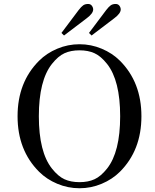

<svg xmlns="http://www.w3.org/2000/svg" viewBox="-20 -954 798 987"><path d="M295.9 -784.7 384.3 -902.3Q397.5 -919.4 407.5 -926.5Q417.5 -933.6 433.1 -933.6Q445.3 -933.6 452.1 -924.6Q459 -915.5 459 -905.3Q459 -884.8 424.8 -859.4L309.1 -771.5ZM437.5 -784.7 525.9 -902.3Q539.1 -919.4 549.1 -926.5Q559.1 -933.6 574.7 -933.6Q586.9 -933.6 593.8 -924.6Q600.6 -915.5 600.6 -905.3Q600.6 -884.8 566.4 -859.4L450.7 -771.5ZM180.7 -641.6Q219.7 -680.7 274.4 -703.6Q329.1 -726.6 388.7 -726.6Q448.2 -726.6 502.9 -703.6Q557.6 -680.7 596.7 -641.6Q707 -531.2 707 -356.4Q707 -181.6 596.7 -71.3Q557.6 -32.2 502.9 -9.3Q448.2 13.7 388.7 13.7Q329.1 13.7 274.4 -9.3Q219.7 -32.2 180.7 -71.3Q70.3 -181.6 70.3 -356.4Q70.3 -531.2 180.7 -641.6ZM247.1 -87.4Q278.8 -47.4 311.5 -32.5Q344.2 -17.6 388.7 -17.6Q433.1 -17.6 465.8 -32.5Q498.5 -47.4 530.3 -87.4Q597.7 -172.4 597.7 -356.4Q597.7 -540.5 530.3 -625.5Q498.5 -665.5 465.8 -680.4Q433.1 -695.3 388.7 -695.3Q344.2 -695.3 311.5 -680.4Q278.8 -665.5 247.1 -625.5Q179.7 -540.5 179.7 -356.4Q179.7 -172.4 247.1 -87.4Z"/></svg>

Font: Theano Modern
Style: Regular
Weight: 400
Designer: Alexey Kryukov
Version: Version 2.00